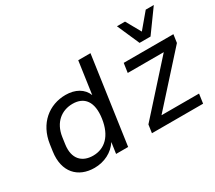

<svg xmlns="http://www.w3.org/2000/svg" viewBox="-143 -1080 1547 1379"><g transform="rotate(-30 630.5 -390.5)"><path d="M291.5 9.8C373 9.8 446.3 -26.9 487.8 -91.3L474.6 0H574.7L677.2 -718.8H575.7L537.6 -451.7C513.2 -514.2 451.2 -548.8 371.6 -548.8C235.4 -548.8 120.6 -458.5 97.7 -297.9L89.8 -242.7C66.9 -82 156.2 9.8 291.5 9.8ZM326.7 -71.3C237.3 -71.3 176.3 -127.4 192.9 -242.7L200.7 -297.9C217.3 -412.6 293.9 -468.3 383.3 -468.3C479.5 -468.3 532.7 -403.3 513.7 -270.5C494.6 -137.2 422.9 -71.3 326.7 -71.3ZM1196.3 0 1207.5 -77.6H896L1251.5 -471.7L1261.2 -539.1H849.1L837.9 -461.9H1136.7L781.7 -67.4L772 0ZM1110.4 -606.4 1244.1 -791H1177.2L1074.2 -668.5L1005.4 -791H938.5L1019.5 -606.4Z"/></g></svg>

Font: Winston
Style: Italic
Weight: 400
Italic angle: -8.13011°
Designer: Vernon Adams, Kim Jin-seong, David Berlow, Cristiano Sobral
Foundry: The Winston Project Authors
Version: Version 3.004